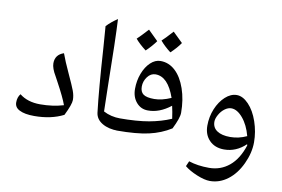

<svg xmlns="http://www.w3.org/2000/svg" viewBox="-100 -976 2074 1410"><g transform="rotate(10 936.5 -271.0)"><path d="M62 -130Q122 -82 216 -82Q310 -82 390 -106Q370 -162 314 -265L293 -304Q260 -359 260 -396Q260 -461 324 -482Q344 -426 383 -342Q422 -258 435 -223Q448 -188 448 -155Q448 -122 406 -37Q314 10 188 10Q116 10 78 -10Q41 -28 41 -66Q41 -105 62 -130Z M671 -798Q679 -652 684 -289L688 -112Q744 -82 814 -82Q824 -82 824 -72V0Q824 10 814 10Q743 10 695.5 -18Q648 -46 642 -95Q622 -260 602 -570L590 -731Q625 -768 671 -798Z M1159 -296Q1107 -446 1014 -446Q978 -446 953.5 -413Q929 -380 929 -340.5Q929 -301 953 -283.5Q977 -266 1034 -266Q1091 -266 1159 -296ZM1190 -146Q1183 -198 1173 -240Q1089 -174 1003 -175Q951 -175 917 -214.5Q883 -254 883 -315Q883 -376 903.5 -430Q924 -484 958.5 -516.5Q993 -549 1033 -549Q1095 -549 1143 -504.5Q1191 -460 1219 -379Q1247 -298 1247 -200Q1247 -162 1205 -77Q1132 -31 1041.5 -10.5Q951 10 804 10Q793 10 793 -1V-70Q793 -82 804 -82Q938 -82 1027 -98Q1116 -114 1190 -146ZM1164 -706Q1137 -666 1092 -624Q1045 -660 1013 -698Q1034 -716 1090 -778Q1101 -766 1164 -706ZM983 -688Q955 -648 911 -606Q861 -644 831 -680Q855 -702 909 -761Q920 -749 983 -688Z M1755 -116Q1734 -196 1691.5 -246.5Q1649 -297 1605 -297Q1581 -297 1556.5 -279Q1532 -261 1515.5 -231.5Q1499 -202 1499 -179Q1499 -135 1534 -111.5Q1569 -88 1632 -88Q1695 -88 1755 -116ZM1541 256Q1501 256 1443 232Q1385 208 1350 179L1367 140Q1433 162 1518.5 162Q1604 162 1668.5 109Q1733 56 1767 -49L1765 -54V-58Q1694 10 1604 10Q1535 10 1494 -32Q1453 -74 1453 -141Q1453 -208 1477.5 -267Q1502 -326 1542.5 -363Q1583 -400 1628 -400Q1673 -400 1716.5 -354.5Q1760 -309 1786 -233.5Q1812 -158 1812 -79.5Q1812 -1 1773.5 81.5Q1735 164 1674 210Q1613 256 1541 256Z"/></g></svg>

Font: Autonym
Style: Regular
Weight: 500
Version: Version 1.0.20131126